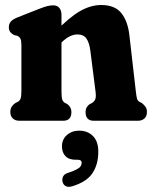

<svg xmlns="http://www.w3.org/2000/svg" viewBox="-20 -473 597 752"><path d="M220.8 -415.3V-116.8Q220.8 -93.7 223.5 -84.4Q226.2 -75.1 234 -70.2L244.1 -65Q259.7 -53 259.7 -34.2Q259.7 0 227.3 0H56.5Q39.8 0 30.2 -9Q20.5 -18.1 20.5 -34.2Q20.5 -46.7 25.6 -54.7Q30.7 -62.8 40.5 -69.8L49.8 -74.2Q57.2 -78.3 60.5 -86.6Q63.8 -94.9 63.8 -116.8V-296.1Q63.8 -314 60 -321.4Q56.1 -328.7 47.2 -333.1L35.1 -335.5Q23.9 -341.9 19.3 -348.9Q14.6 -355.9 14.6 -366.7Q14.6 -379.1 22 -388.1Q29.4 -397.1 48.2 -404.7L129.3 -436.7Q151.8 -445.7 164.4 -448.9Q177.1 -452.1 187.9 -452.1Q204.2 -452.1 212.5 -441.9Q220.8 -431.8 220.8 -415.3ZM206.2 -292.8 176.9 -328.2 196.7 -348.6Q251.9 -405.8 293.7 -429.6Q335.5 -453.4 376.2 -453.4Q429.7 -453.4 455.2 -421.7Q480.7 -390.1 486.9 -333.8L511.8 -116.8Q514.2 -95.3 516.5 -87Q518.8 -78.7 525.8 -74.2L535.1 -69.8Q544.5 -62.4 550 -54.5Q555.5 -46.7 555.5 -34.2Q555.5 -18.1 545.8 -9Q536.2 0 519.5 0H347.5Q315.1 0 315.1 -34.2Q315.1 -53.8 331.1 -65L341.2 -70.2Q349 -75.1 352.9 -83.6Q356.8 -92.1 354.4 -112.8L334 -273.5Q329.9 -305.9 318.5 -322Q307.2 -338.1 283.4 -338.1Q268.7 -338.1 253.6 -330.9Q238.6 -323.6 221.3 -307.1ZM276.7 152.7Q249.8 152.7 236.2 138.4Q222.7 124.2 222.7 100Q222.7 72.7 242.3 55.7Q261.9 38.7 290.1 38.7Q322.7 38.7 343.8 59.5Q365 80.2 365 121.1Q365 171 342 205.5Q319 240 261.5 257Q246.1 261.3 236.6 255.5Q227.2 249.8 224.7 237.9Q222.5 226.8 227.6 217.3Q232.8 207.9 247.4 203.7Q269.3 196.4 280.6 190.3Q292 184.2 295.9 177.9Q299.9 171.7 299.9 165Q299.9 152.7 285.3 152.7Z"/></svg>

Font: Fraunces 144pt S100 Black
Style: Regular
Weight: 900
Version: Version 1.000